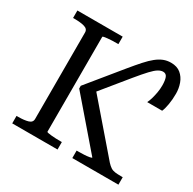

<svg xmlns="http://www.w3.org/2000/svg" viewBox="-158 -882 1052 1046"><g transform="rotate(30 368.5 -359.5)"><path d="M630 -719Q668 -719 691.5 -699.5Q715 -680 726 -649.5Q737 -619 737 -586Q737 -549 731.5 -517.5Q726 -486 718 -468H624Q631 -482 636.5 -501Q642 -520 646 -542Q650 -564 650 -587Q650 -619 643 -637Q636 -655 617 -655Q603 -655 587 -645.5Q571 -636 548 -611.5Q525 -587 488 -542L355 -379L613 -80Q626 -66 637.5 -58.5Q649 -51 664.5 -49Q680 -47 702 -47H713V0H423V-47H432Q451 -47 470 -48Q489 -49 502.5 -51.5Q516 -54 516 -57L266 -347V-364L435 -571Q467 -610 492.5 -638.5Q518 -667 540 -684.5Q562 -702 583.5 -710.5Q605 -719 630 -719ZM45 0V-47H56Q93 -47 117 -54Q141 -61 141 -83V-627Q141 -649 117 -656Q93 -663 56 -663H45V-710H330V-663H321Q307 -663 291.5 -662.5Q276 -662 263 -660.5Q250 -659 242 -657.5Q234 -656 234 -653V-57Q234 -54 242 -52.5Q250 -51 263 -49.5Q276 -48 291.5 -47.5Q307 -47 321 -47H330V0Z"/></g></svg>

Font: Roboto Serif 20pt
Style: Regular
Weight: 400
Designer: Greg Gazdowicz
Foundry: Commercial Type
Version: Version 1.008